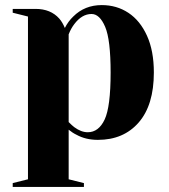

<svg xmlns="http://www.w3.org/2000/svg" viewBox="-20 -535 665 755"><path d="M30 185 90 170V-470L30 -485V-500H120Q179 -500 213 -462Q226 -447 235 -425Q248 -451 268 -470Q313 -515 380 -515Q439 -515 485 -484.5Q531 -454 558 -394.5Q585 -335 585 -250Q585 -122 525.5 -53.5Q466 15 365 15Q317 15 281 -5Q266 -12 250 -25V170L310 185V200H30ZM415 -250Q415 -379 393.5 -429.5Q372 -480 340 -480Q302 -480 272 -440Q259 -423 250 -400V-55Q264 -41 272 -35Q299 -15 325 -15Q368 -15 391.5 -65Q415 -115 415 -250Z"/></svg>

Font: Yeseva One
Style: Regular
Weight: 400
Designer: Jovanny Lemonad
Foundry: Jovanny Lemonad
Version: Version 2.000